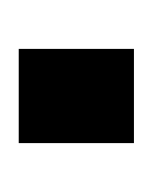

<svg xmlns="http://www.w3.org/2000/svg" viewBox="1 -164 163 205"><g transform="rotate(-90 82.5 -61.5)"><path d="M32.2 0V-123H132.8V0Z"/></g></svg>

Font: Teko
Style: Regular
Weight: 400
Designer: Manushi Parikh, Jonny Pinhorn
Foundry: Indian Type Foundry
Version: Version 2.000;PS 1.0;hotconv 1.0.79;makeotf.lib2.5.61930